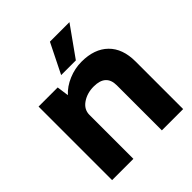

<svg xmlns="http://www.w3.org/2000/svg" viewBox="-205 -882 1015 1015"><g transform="rotate(-45 302.5 -375.0)"><path d="M359.9 -583H250L333 -750H479ZM376 -557.1Q472.2 -557.1 525.6 -504.6Q579.1 -452.1 579.1 -356V0H419.9V-336.9Q419.9 -418.9 329.1 -418.9Q279.8 -418.9 243.4 -394Q207 -369.1 207 -328.1V0H47.9V-549.8H190.9L200.2 -482.9Q231 -517.1 278.6 -537.1Q326.2 -557.1 376 -557.1Z"/></g></svg>

Font: Oakes Grotesk Bold
Style: Regular
Weight: 700
Designer: Samuel Oakes
Foundry: Samuel Oakes
Version: Version 1.000;PS 001.000;hotconv 1.0.88;makeotf.lib2.5.64775